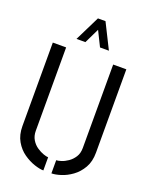

<svg xmlns="http://www.w3.org/2000/svg" viewBox="-168 -1005 857 1097"><g transform="rotate(20 260.5 -456.5)"><path d="M157 -766 232 -918H278L354 -766H300L255 -857L211 -766ZM236 5Q214 5 180.5 -6Q147 -17 114 -40Q81 -63 59 -101Q37 -139 37 -193V-700H118V-193Q118 -162 132 -139Q146 -116 167 -102Q188 -88 207 -81.5Q226 -75 236 -75ZM285 5V-75Q296 -75 315 -81Q334 -87 354.5 -101Q375 -115 389.5 -137.5Q404 -160 404 -193V-700H484V-193Q484 -139 462 -101Q440 -63 407.5 -39.5Q375 -16 341.5 -5.5Q308 5 285 5Z"/></g></svg>

Font: Stick No Bills
Style: Regular
Weight: 400
Version: Version 2.000